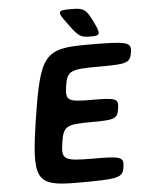

<svg xmlns="http://www.w3.org/2000/svg" viewBox="-60 -951 761 999"><g transform="rotate(-5 320.5 -451.5)"><path d="M548 -366C556 -418 543 -423 416 -423C288 -423 277 -431 289 -508C301 -584 317 -592 467 -592C616 -592 631 -597 640 -652C648 -706 627 -711 411 -711C195 -711 168 -678 118 -356C68 -33 85 0 302 0C518 0 541 -5 549 -59C557 -113 543 -118 393 -118C243 -118 230 -127 243 -213C256 -299 271 -308 399 -308C526 -308 540 -313 548 -366ZM460 -828C426 -896 416 -903 346 -903C276 -903 274 -896 325 -828C375 -759 385 -752 438 -752C491 -752 493 -759 460 -828Z"/></g></svg>

Font: Asimov Print
Style: AIt
Weight: 500
Designer: Google
Version: Version 2.000980: 2014